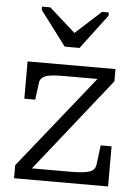

<svg xmlns="http://www.w3.org/2000/svg" viewBox="-55 -834 617 877"><g transform="rotate(5 253.5 -396.0)"><path d="M221 -619H289L408 -777V-792H377L230 -658L288 -660L140 -792H102V-777ZM110 -39 97 -52H294Q325 -52 346.5 -54Q368 -56 382.5 -60.5Q397 -65 404 -73.5Q411 -82 413 -96L424 -184H474V0H43V-60L391 -495L406 -485H236Q205 -485 183 -483.5Q161 -482 147.5 -477Q134 -472 126.5 -464Q119 -456 118 -442L108 -366H58V-537H461V-481Z"/></g></svg>

Font: Roboto Serif Light
Style: Regular
Weight: 300
Designer: Greg Gazdowicz
Foundry: Commercial Type
Version: Version 1.008